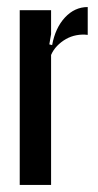

<svg xmlns="http://www.w3.org/2000/svg" viewBox="-20 -524 278 545"><path d="M125 -495V-427L120 -398L128 -396Q137 -445 164.5 -474.5Q192 -504 229 -504V-425Q213 -427 197 -424Q181 -421 167 -413Q153 -405 142 -393.5Q131 -382 125 -368V1H36V-495Z"/></svg>

Font: Moniqa Narrow Heading
Style: Bold
Weight: 700
Width: 4
Designer: Rajesh Rajput
Foundry: Rajesh Rajput
Version: Version 1.000